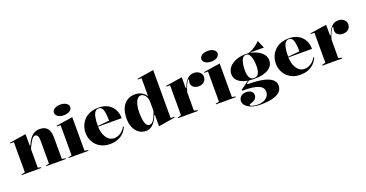

<svg xmlns="http://www.w3.org/2000/svg" viewBox="-39 -1596 5072 2661"><g transform="rotate(-20 2497.0 -265.0)"><path d="M675 -10V0H385V-10L431 -20V-367Q431 -409 417.5 -430.5Q404 -452 382 -452Q364 -452 345.5 -433Q327 -414 311.5 -387Q296 -360 284 -333.5Q272 -307 266 -292V-20L312 -10V0H24V-10L76 -20V-466H22V-477L266 -515V-352L274 -344Q295 -393 322.5 -432Q350 -471 386.5 -493Q423 -515 471 -515Q515 -515 544 -501.5Q573 -488 589.5 -464Q606 -440 613.5 -408.5Q621 -377 621 -340V-20Z M857 -579Q822 -579 795 -589Q768 -599 752.5 -617Q737 -635 737 -658Q737 -681 752.5 -698.5Q768 -716 795 -726Q822 -736 857 -736Q892 -736 919 -726Q946 -716 961.5 -698.5Q977 -681 977 -658Q977 -635 961.5 -617Q946 -599 919 -589Q892 -579 857 -579ZM713 0V-10L765 -20V-466H711V-477L955 -515V-20L1007 -10V0Z M1338 -515Q1426 -515 1482.5 -480.5Q1539 -446 1566.5 -390Q1594 -334 1594 -268H1243V-278L1418 -295Q1418 -362 1411 -408.5Q1404 -455 1386.5 -479.5Q1369 -504 1337 -504Q1308 -504 1287.5 -481Q1267 -458 1256.5 -406.5Q1246 -355 1246 -270Q1246 -230 1256 -189.5Q1266 -149 1285.5 -115.5Q1305 -82 1335 -62Q1365 -42 1406 -42Q1429 -42 1453 -49.5Q1477 -57 1499 -71.5Q1521 -86 1539.5 -106Q1558 -126 1570 -153L1582 -143Q1557 -92 1525 -60.5Q1493 -29 1457.5 -12.5Q1422 4 1387.5 9.5Q1353 15 1322 15Q1256 15 1206 -7Q1156 -29 1122 -65.5Q1088 -102 1070.5 -148Q1053 -194 1053 -242Q1053 -305 1074.5 -355.5Q1096 -406 1134 -442Q1172 -478 1224 -496.5Q1276 -515 1338 -515Z M2232 -745V-36H2286V-25L2042 15V-146L2034 -154Q2025 -130 2010 -101Q1995 -72 1973 -45.5Q1951 -19 1921.5 -2Q1892 15 1854 15Q1794 15 1749 -17.5Q1704 -50 1679.5 -106.5Q1655 -163 1655 -234Q1655 -333 1685 -395Q1715 -457 1765 -486Q1815 -515 1873 -515Q1925 -515 1960 -499Q1995 -483 2015 -462Q2035 -441 2042 -426V-694H1988V-705ZM1950 -474Q1918 -474 1895.5 -445.5Q1873 -417 1861 -368.5Q1849 -320 1849 -258Q1849 -184 1858.5 -137.5Q1868 -91 1885 -69.5Q1902 -48 1926 -48Q1944 -48 1960 -58.5Q1976 -69 1990 -90.5Q2004 -112 2017 -142Q2030 -172 2042 -211V-335Q2042 -367 2034.5 -393Q2027 -419 2014 -436.5Q2001 -454 1984.5 -464Q1968 -474 1950 -474Z M2328 0V-10L2380 -24V-466H2326V-477L2570 -515V-360L2578 -352Q2590 -384 2603 -410.5Q2616 -437 2630 -453Q2653 -485 2682 -500Q2711 -515 2749 -515Q2776 -515 2801.5 -504Q2827 -493 2844 -471Q2861 -449 2861 -414Q2861 -386 2847 -364Q2833 -342 2808 -329.5Q2783 -317 2749 -317Q2718 -317 2694.5 -328Q2671 -339 2657.5 -358Q2644 -377 2644 -402Q2644 -412 2646 -420.5Q2648 -429 2650 -436Q2652 -443 2652 -448Q2652 -455 2648 -455Q2640 -455 2629.5 -439.5Q2619 -424 2602 -386Q2594 -369 2585.5 -345Q2577 -321 2570 -293V-24L2622 -10V0Z M3031 -579Q2996 -579 2969 -589Q2942 -599 2926.5 -617Q2911 -635 2911 -658Q2911 -681 2926.5 -698.5Q2942 -716 2969 -726Q2996 -736 3031 -736Q3066 -736 3093 -726Q3120 -716 3135.5 -698.5Q3151 -681 3151 -658Q3151 -635 3135.5 -617Q3120 -599 3093 -589Q3066 -579 3031 -579ZM2887 0V-10L2939 -20V-466H2885V-477L3129 -515V-20L3181 -10V0Z M3467 215Q3409 215 3364.5 203.5Q3320 192 3289.5 172.5Q3259 153 3243 129.5Q3227 106 3227 81Q3227 52 3240.5 30Q3254 8 3278.5 -4.5Q3303 -17 3333 -17Q3382 -17 3409.5 4.5Q3437 26 3437 59Q3437 87 3425.5 104.5Q3414 122 3397 132Q3380 142 3362.5 147.5Q3345 153 3333.5 157.5Q3322 162 3322 168Q3322 176 3337.5 183.5Q3353 191 3378.5 196Q3404 201 3435 201Q3485 201 3522.5 184.5Q3560 168 3581 139.5Q3602 111 3602 74Q3602 40 3584.5 16Q3567 -8 3530 -23.5Q3493 -39 3434 -46.5Q3375 -54 3293 -54V-69L3426 -166L3436 -160L3388 -123L3396 -113Q3474 -113 3537.5 -106.5Q3601 -100 3649 -87Q3697 -74 3729 -54.5Q3761 -35 3777 -9Q3793 17 3793 49Q3793 109 3752.5 145Q3712 181 3639 198Q3566 215 3467 215ZM3507 -150Q3451 -150 3401.5 -160Q3352 -170 3313.5 -190.5Q3275 -211 3252.5 -243Q3230 -275 3230 -321Q3230 -363 3251.5 -398.5Q3273 -434 3311 -460Q3349 -486 3400 -500.5Q3451 -515 3511 -515Q3560 -515 3609.5 -501.5Q3659 -488 3700 -463Q3741 -438 3766 -402Q3791 -366 3791 -321Q3791 -288 3775.5 -257.5Q3760 -227 3726 -202.5Q3692 -178 3638 -164Q3584 -150 3507 -150ZM3511 -162Q3542 -162 3560.5 -178.5Q3579 -195 3588 -227.5Q3597 -260 3597 -305Q3597 -358 3589 -403Q3581 -448 3562 -476Q3543 -504 3511 -504Q3479 -504 3460 -476Q3441 -448 3432.5 -403Q3424 -358 3424 -305Q3424 -261 3433 -228.5Q3442 -196 3461 -179Q3480 -162 3511 -162ZM3585 -494 3522 -510Q3545 -510 3571 -519Q3597 -528 3621.5 -542Q3646 -556 3667.5 -572Q3689 -588 3705.5 -603Q3722 -618 3731 -628L3781 -513H3585Z M4145 -515Q4233 -515 4289.5 -480.5Q4346 -446 4373.5 -390Q4401 -334 4401 -268H4050V-278L4225 -295Q4225 -362 4218 -408.5Q4211 -455 4193.5 -479.5Q4176 -504 4144 -504Q4115 -504 4094.5 -481Q4074 -458 4063.5 -406.5Q4053 -355 4053 -270Q4053 -230 4063 -189.5Q4073 -149 4092.5 -115.5Q4112 -82 4142 -62Q4172 -42 4213 -42Q4236 -42 4260 -49.5Q4284 -57 4306 -71.5Q4328 -86 4346.5 -106Q4365 -126 4377 -153L4389 -143Q4364 -92 4332 -60.5Q4300 -29 4264.5 -12.5Q4229 4 4194.5 9.5Q4160 15 4129 15Q4063 15 4013 -7Q3963 -29 3929 -65.5Q3895 -102 3877.5 -148Q3860 -194 3860 -242Q3860 -305 3881.5 -355.5Q3903 -406 3941 -442Q3979 -478 4031 -496.5Q4083 -515 4145 -515Z M4457 0V-10L4509 -24V-466H4455V-477L4699 -515V-360L4707 -352Q4719 -384 4732 -410.5Q4745 -437 4759 -453Q4782 -485 4811 -500Q4840 -515 4878 -515Q4905 -515 4930.5 -504Q4956 -493 4973 -471Q4990 -449 4990 -414Q4990 -386 4976 -364Q4962 -342 4937 -329.5Q4912 -317 4878 -317Q4847 -317 4823.5 -328Q4800 -339 4786.5 -358Q4773 -377 4773 -402Q4773 -412 4775 -420.5Q4777 -429 4779 -436Q4781 -443 4781 -448Q4781 -455 4777 -455Q4769 -455 4758.5 -439.5Q4748 -424 4731 -386Q4723 -369 4714.5 -345Q4706 -321 4699 -293V-24L4751 -10V0Z"/></g></svg>

Font: Kalnia SemiBold
Style: Regular
Weight: 600
Designer: Frida Medrano
Foundry: Frida Medrano
Version: Version 1.105